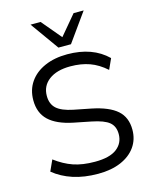

<svg xmlns="http://www.w3.org/2000/svg" viewBox="-136 -1026 896 1124"><g transform="rotate(-15 311.5 -464.0)"><path d="M49 0ZM318 9Q233 9 166 -13Q99 -35 49 -76L79 -142Q132 -102 187 -83Q242 -64 318 -64Q407 -64 450 -97Q493 -130 493 -185Q493 -232 463 -257Q433 -282 358 -297L253 -318Q156 -338 108.5 -383Q61 -428 61 -505Q61 -568 93.5 -615Q126 -662 185 -688Q244 -714 322 -714Q475 -714 565 -626L536 -562Q489 -604 437.5 -622.5Q386 -641 321 -641Q239 -641 191.5 -605.5Q144 -570 144 -509Q144 -460 174 -432.5Q204 -405 273 -391L379 -370Q481 -349 529 -306.5Q577 -264 577 -189Q577 -130 545.5 -85.5Q514 -41 456 -16Q398 9 318 9ZM283 -765 160 -937H221L321 -818L421 -937H482L359 -765Z"/></g></svg>

Font: Winston
Style: Regular
Weight: 400
Designer: Original fonts by Vernon Adams / Changes by Cristiano Sobral
Foundry: Original fonts by Vernon Adams / Changes by Cristiano Sobral
Version: Version 2.503;July 17, 2020;FontCreator 13.0.0.2655 64-bit